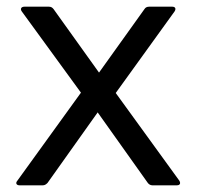

<svg xmlns="http://www.w3.org/2000/svg" viewBox="-20 -529 588 574"><path d="M108 25C113 25 117 23 122 18L272 -193L422 18C425 22 430 25 435 25H509C518 25 521 19 516 11L326 -251L502 -495C507 -503 504 -509 495 -509H426C420 -509 415 -507 412 -502L276 -312L140 -502C136 -507 132 -509 126 -509H53C43 -509 40 -502 45 -495L222 -252L32 11C25 19 30 25 38 25Z"/></svg>

Font: LINE Seed JP_OTF Regular
Style: Regular
Weight: 400
Designer: LY Corporation & Fontrix & Fontworks
Version: Version 1.002